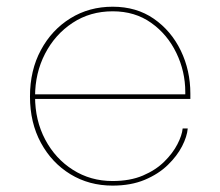

<svg xmlns="http://www.w3.org/2000/svg" viewBox="-20 -558 672 586"><path d="M83 -256V-270H552L545.5 -269Q545.5 -272 545.5 -273.5Q545.5 -275 545.5 -277Q545.5 -340 518.2 -396.5Q491 -453 441.5 -488.2Q392 -523.5 324 -523.5Q255 -523.5 201.5 -488.2Q148 -453 117.5 -394Q87 -335 87 -263.5Q87 -190.5 118 -132Q149 -73.5 202.8 -39.5Q256.5 -5.5 323.5 -5.5Q377 -5.5 416.2 -22.2Q455.5 -39 481.5 -64.8Q507.5 -90.5 521.5 -117.8Q535.5 -145 537.5 -166H553Q551 -141.5 535.8 -111.8Q520.5 -82 492.2 -54.5Q464 -27 421.8 -9.2Q379.5 8.5 323.5 8.5Q252 8.5 195 -26.2Q138 -61 104.8 -122.2Q71.5 -183.5 71.5 -263.5Q71.5 -343.5 104.8 -405.2Q138 -467 195 -502.2Q252 -537.5 324 -537.5Q396.5 -537.5 449.5 -500.8Q502.5 -464 531.8 -403.5Q561 -343 561 -272Q561 -268.5 561 -264Q561 -259.5 561 -256Z"/></svg>

Font: Epilogue Thin
Style: Regular
Weight: 250
Designer: Tyler Finck
Foundry: Etcetera Type Co
Version: Version 2.111